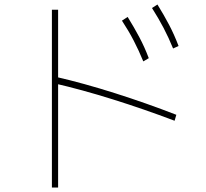

<svg xmlns="http://www.w3.org/2000/svg" viewBox="-20 -868 920 859"><path d="M621.1 -593.3Q601.1 -642.2 578.3 -686.1Q555.6 -730 525.6 -775.6L551.1 -792.2Q580 -745.6 603.3 -701.7Q626.7 -657.8 645.6 -607.8ZM754.4 -651.1Q734.4 -700 711.7 -743.3Q688.9 -786.7 660 -832.2L684.4 -847.8Q713.3 -801.1 736.7 -756.7Q760 -712.2 778.9 -662.2ZM761.1 -327.8Q623.3 -380 485 -423.3Q346.7 -466.7 221.1 -495.6L228.9 -524.4Q354.4 -495.6 494.4 -451.1Q634.4 -406.7 768.9 -354.4ZM212.2 -28.9V-824.4H240V-28.9Z"/></svg>

Font: Paperlogy 1 Thin
Style: Regular
Weight: 250
Designer: redesigned by Lee Juim, glyphs from Gmarket Sans & Montserrat
Foundry: PT&
Version: Version 1.001